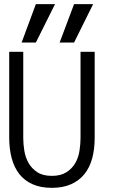

<svg xmlns="http://www.w3.org/2000/svg" viewBox="-20 -884 586 915"><path d="M431.2 -227.1Q431.2 -172.9 419.2 -128.9Q407.2 -85 382.1 -54Q356.9 -22.9 318.4 -5.9Q279.8 11.2 227.1 11.2Q173.8 11.2 135.5 -5.9Q97.2 -22.9 72.5 -54Q47.9 -85 35.9 -129.4Q23.9 -173.8 23.9 -228V-637.2H90.8V-227.1Q90.8 -198.2 95.9 -166Q101.1 -133.8 116 -107.4Q130.9 -81.1 157.5 -63.5Q184.1 -45.9 227.1 -45.9Q270 -45.9 297.1 -63.5Q324.2 -81.1 339.1 -107.4Q354 -133.8 358.9 -166Q363.8 -198.2 363.8 -227.1V-637.2H431.2ZM333 -681.2H264.2L333 -864.3H423.8ZM150.9 -681.2H83L150.9 -864.3H242.2Z"/></svg>

Font: Anonymous Pro
Style: Regular
Weight: 400
Monospace: yes
Designer: Mark Simonson
Version: Version 1.002